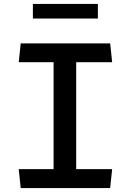

<svg xmlns="http://www.w3.org/2000/svg" viewBox="-20 -949 660 969"><path d="M84.5 0H536L546 -95.5H364.5V-635H546L536 -730H84.5L74.5 -635H250.5V-95.5H74.5ZM146 -855.5H474V-929H146Z"/></svg>

Font: Monaspace Krypton Medium
Style: Regular
Weight: 500
Designer: Riley Cran & the Lettermatic Team
Foundry: Lettermatic
Version: Version 1.101 (Monaspace Krypton)